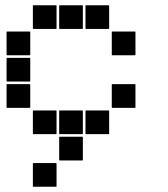

<svg xmlns="http://www.w3.org/2000/svg" viewBox="-20 -515 640 730"><path d="M307 -495H393Q395 -495 395 -493V-407Q395 -405 393 -405H307Q305 -405 305 -407V-493Q305 -495 307 -495ZM207 -495H293Q295 -495 295 -493V-407Q295 -405 293 -405H207Q205 -405 205 -407V-493Q205 -495 207 -495ZM107 -495H193Q195 -495 195 -493V-407Q195 -405 193 -405H107Q105 -405 105 -407V-493Q105 -495 107 -495ZM407 -395H493Q495 -395 495 -393V-307Q495 -305 493 -305H407Q405 -305 405 -307V-393Q405 -395 407 -395ZM7 -395H93Q95 -395 95 -393V-307Q95 -305 93 -305H7Q5 -305 5 -307V-393Q5 -395 7 -395ZM7 -295H93Q95 -295 95 -293V-207Q95 -205 93 -205H7Q5 -205 5 -207V-293Q5 -295 7 -295ZM407 -195H493Q495 -195 495 -193V-107Q495 -105 493 -105H407Q405 -105 405 -107V-193Q405 -195 407 -195ZM7 -195H93Q95 -195 95 -193V-107Q95 -105 93 -105H7Q5 -105 5 -107V-193Q5 -195 7 -195ZM307 -95H393Q395 -95 395 -93V-7Q395 -5 393 -5H307Q305 -5 305 -7V-93Q305 -95 307 -95ZM207 -95H293Q295 -95 295 -93V-7Q295 -5 293 -5H207Q205 -5 205 -7V-93Q205 -95 207 -95ZM107 -95H193Q195 -95 195 -93V-7Q195 -5 193 -5H107Q105 -5 105 -7V-93Q105 -95 107 -95ZM207 5H293Q295 5 295 7V93Q295 95 293 95H207Q205 95 205 93V7Q205 5 207 5ZM107 105H193Q195 105 195 107V193Q195 195 193 195H107Q105 195 105 193V107Q105 105 107 105Z"/></svg>

Font: Pixel Panel Black
Style: Regular
Weight: 900
Monospace: yes
Designer: Óliver Lalan
Foundry: Óliver Lalan
Version: Version 1.000; ttfautohint (v1.8.4.7-5d5b-dirty);gftools[0.9